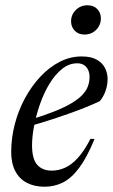

<svg xmlns="http://www.w3.org/2000/svg" viewBox="-20 -698 430 728"><path d="M273 -458Q241.5 -458 214.8 -436.2Q188 -414.5 167 -379.5Q146 -344.5 131.5 -302.8Q117 -261 109.2 -220.2Q101.5 -179.5 101.5 -147.5Q101.5 -95 121.2 -73Q141 -51 176 -51Q201.5 -51 226 -61.8Q250.5 -72.5 274.8 -98.8Q299 -125 323 -171.5L338.5 -171Q309.5 -100.5 279.8 -61Q250 -21.5 218 -5.8Q186 10 149 10Q110 10 81.5 -5Q53 -20 37.8 -49.5Q22.5 -79 22.5 -121.5Q22.5 -174.5 36 -226.8Q49.5 -279 74.5 -325.2Q99.5 -371.5 133 -407.2Q166.5 -443 206.2 -463.5Q246 -484 289.5 -484Q324.5 -484 346 -472.2Q367.5 -460.5 377.8 -440.8Q388 -421 388 -398Q388 -376.5 380.5 -354.2Q373 -332 358.5 -314.5Q337.5 -304.5 307.5 -292.2Q277.5 -280 242.2 -267.5Q207 -255 169 -242.8Q131 -230.5 93.5 -220L96 -244.5Q150 -261 188.5 -276.5Q227 -292 252.5 -307.5Q278 -323 292.8 -338.8Q307.5 -354.5 313.5 -371.2Q319.5 -388 319.5 -406Q319.5 -421.5 314 -433.2Q308.5 -445 298.2 -451.5Q288 -458 273 -458ZM300.5 -567Q277 -567 263.2 -581.8Q249.5 -596.5 249.5 -616.5Q249.5 -642.5 267.5 -660.2Q285.5 -678 311.5 -678Q335.5 -678 349 -663.5Q362.5 -649 362.5 -628.5Q362.5 -602.5 344.5 -584.8Q326.5 -567 300.5 -567Z"/></svg>

Font: Newsreader 48pt
Style: Italic
Weight: 400
Italic angle: -17°
Version: Version 1.003